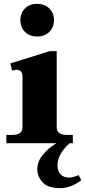

<svg xmlns="http://www.w3.org/2000/svg" viewBox="-20 -745 443 999"><path d="M86 -640Q86 -677 110 -701Q134 -725 173 -725Q212 -725 236.5 -701Q261 -677 261 -640Q261 -603 236.5 -579Q212 -555 173 -555Q134 -555 110 -579Q86 -603 86 -640ZM403 192Q377 213 348.5 223.5Q320 234 295 234Q228 234 201 203Q174 172 174 135Q174 97 201.5 62Q229 27 274 0H13V-43H43Q97 -43 97 -82V-348Q97 -382 64 -382Q62 -382 43 -378L34 -415L239 -479H275V-82Q275 -43 329 -43H359V0H343Q279 55 279 117Q280 147 296 163Q312 179 339 179Q350 179 364 175Q378 171 389 166Z"/></svg>

Font: Taviraj Bold
Style: Regular
Weight: 700
Designer: Katatrad Team
Foundry: CadsonDemak
Version: Version 1.030